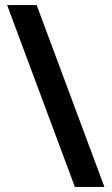

<svg xmlns="http://www.w3.org/2000/svg" viewBox="-20 -734 438 754"><path d="M124 -714 390 0H274L8 -714Z"/></svg>

Font: Noto Sans Gujarati SemiBold
Style: Regular
Weight: 600
Designer: Jelle Bosma - Monotype Design Team, Universal Thirst
Foundry: Monotype Imaging Inc.
Version: Version 2.106; ttfautohint (v1.8.4.7-5d5b)